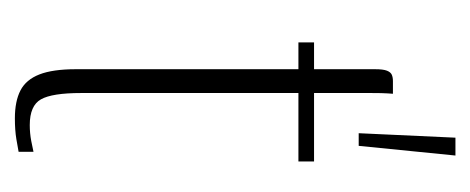

<svg xmlns="http://www.w3.org/2000/svg" viewBox="-207 -422 632 258"><g transform="rotate(90 109.0 -293.0)"><path d="M139 3Q116 3 101.5 -4.5Q87 -12 80 -30Q73 -48 73 -79V-378H37V-399H73V-481Q73 -492 75 -497Q77 -502 80.5 -503.5Q84 -505 89 -505H106Q106 -505 105.5 -498Q105 -491 105 -476V-399H197V-378H105V-86Q105 -47 113.5 -32Q122 -17 148 -17Q159 -17 169.5 -19Q180 -21 184 -22V-2Q179 -1 167 1Q155 3 139 3ZM159 -459 165 -589H189L176 -459Z"/></g></svg>

Font: Genos ExtraLight
Style: Regular
Weight: 250
Designer: Robert E. Leuschke
Foundry: Robert E. Leuschke
Version: Version 1.010